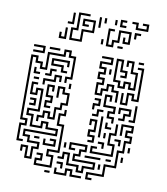

<svg xmlns="http://www.w3.org/2000/svg" viewBox="-98 -987 941 1084"><g transform="rotate(10 373.0 -445.0)"><path d="M43 -134V-236H73V-254H43V-626H85V-596H115V-566H133V-656H223V-686H265V-656H295V-524H265V-500H253V-536H283V-644H253V-674H235V-644H145V-554H103V-584H73V-614H55V-266H85V-224H55V-146H79V-134ZM49 -644V-656H103V-674H49V-686H115V-644ZM139 -674V-686H199V-674ZM553 -440V-494H523V-524H505V-494H475V-464H433V-536H463V-554H433V-596H463V-614H433V-656H493V-674H439V-686H505V-644H445V-626H475V-584H445V-566H475V-524H445V-476H463V-506H493V-536H535V-506H565V-440ZM553 -524V-554H523V-686H565V-626H595V-584H559V-596H583V-614H553V-674H535V-566H565V-536H583V-566H625V-536H643V-614H613V-674H595V-650H583V-686H625V-626H655V-524H613V-554H595V-524ZM649 -674V-686H679V-674ZM583 -434V-500H595V-446H613V-506H655V-476H673V-644H649V-656H685V-464H643V-494H625V-434ZM223 -554V-584H163V-626H265V-590H253V-614H175V-596H235V-566H259V-554ZM493 -590V-620H505V-590ZM139 -524V-536H163V-566H199V-554H175V-524ZM73 -524V-560H85V-536H109V-524ZM133 -470V-506H193V-536H235V-500H223V-524H205V-494H145V-470ZM79 -494V-506H109V-494ZM283 -470V-500H295V-470ZM553 -320V-344H523V-386H553V-404H493V-476H535V-440H523V-464H505V-416H565V-374H535V-356H565V-320ZM163 -344V-386H193V-404H163V-476H205V-440H193V-464H175V-416H205V-374H175V-356H199V-344ZM103 -44V-104H85V-80H73V-116H115V-56H133V-116H163V-134H103V-164H73V-206H253V-224H193V-254H175V-224H103V-284H73V-326H133V-434H115V-404H73V-476H109V-464H85V-416H103V-446H145V-314H85V-296H115V-236H163V-266H205V-236H265V-194H85V-176H115V-146H175V-104H145V-44ZM133 -260V-296H163V-326H205V-296H223V-356H253V-386H283V-434H253V-464H235V-410H223V-476H265V-446H295V-374H265V-344H235V-284H193V-314H175V-284H145V-260ZM433 -380V-416H463V-434H439V-446H475V-404H445V-380ZM649 -344V-356H673V-440H685V-344ZM589 -344V-356H613V-386H643V-404H595V-380H583V-416H655V-374H625V-344ZM79 -344V-356H103V-374H79V-386H115V-344ZM439 -344V-356H463V-386H499V-374H475V-344ZM163 -14V-56H193V-74H169V-86H205V-44H175V-26H253V-74H223V-116H283V-254H253V-326H283V-350H295V-314H265V-266H295V-104H235V-86H265V-14ZM493 -230V-350H505V-230ZM439 -194V-206H463V-224H433V-266H463V-314H445V-290H433V-326H475V-254H445V-236H475V-194ZM463 16V-26H553V-86H613V-176H643V-236H673V-254H643V-296H673V-314H625V-260H613V-326H685V-284H655V-266H685V-224H655V-164H625V-74H565V-14H475V4H499V16ZM463 -134V-176H499V-164H475V-146H583V-194H553V-266H583V-320H595V-254H565V-206H595V-134ZM523 -284V-320H535V-296H559V-284ZM523 -230V-260H535V-230ZM613 -200V-224H589V-236H625V-200ZM523 -170V-194H499V-206H535V-170ZM673 -170V-200H685V-170ZM403 -14V-44H343V-104H325V-74H289V-86H313V-116H355V-56H415V-26H433V-56H493V-74H373V-116H403V-146H433V-164H355V-146H379V-134H343V-176H445V-134H415V-104H385V-86H505V-44H445V-14ZM139 -164V-176H169V-164ZM193 -134V-170H205V-146H253V-164H229V-176H265V-134ZM313 -140V-170H325V-140ZM643 -110V-140H655V-110ZM439 -104V-116H529V-104ZM559 -104V-116H589V-104ZM523 -50V-80H535V-50ZM313 -20V-44H289V-56H325V-20ZM283 16V-20H295V4H343V-26H385V4H439V16H373V-14H355V16ZM229 16V4H259V16ZM238 -744V-816H268V-906H334V-894H280V-804H250V-756H298V-816H358V-864H310V-846H334V-834H298V-876H370V-804H310V-744ZM508 -864V-906H544V-894H520V-876H544V-864ZM598 -864V-894H574V-906H610V-876H658V-894H634V-906H670V-864ZM214 -834V-846H238V-900H250V-834ZM388 -840V-900H400V-840ZM418 -870V-900H430V-870ZM478 -870V-900H490V-870ZM448 -744V-846H484V-834H460V-756H478V-786H508V-846H580V-774H538V-810H550V-786H568V-834H520V-774H490V-744ZM598 -810V-846H634V-834H610V-810ZM178 -744V-780H190V-756H208V-810H220V-744ZM418 -750V-780H430V-750ZM514 -744V-756H544V-744Z"/></g></svg>

Font: Rubik Maze
Style: Regular
Weight: 400
Designer: Hubert and Fischer, NaN
Foundry: Hubert and Fischer, NaN
Version: Version 2.200